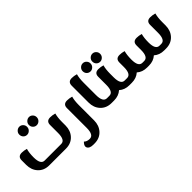

<svg xmlns="http://www.w3.org/2000/svg" viewBox="65 -1639 2810 2810"><g transform="rotate(-45 1470.5 -233.5)"><path d="M774.9 -488.3Q821.3 -488.3 868.2 -474.1Q850.1 -409.7 850.1 -316.9V-243.7Q849.6 -139.2 787.6 -71.3Q722.7 0 615.2 0H270Q162.1 0 97.2 -71.3Q35.6 -139.2 35.2 -243.7V-337.9Q35.2 -416.5 114.7 -416.5Q160.6 -416.5 208 -402.3Q189.5 -337.4 189.5 -245.1V-243.7Q189.9 -97.7 270.5 -97.7H614.3Q695.3 -97.7 695.3 -243.7V-409.7Q695.3 -488.3 774.9 -488.3ZM499.5 -568.4Q476.1 -591.8 476.1 -628.4Q476.1 -662.6 501 -686.5Q525.9 -710.4 558.6 -710.4Q591.3 -710.4 614.7 -686.5Q638.2 -662.6 638.2 -628.4Q638.2 -592.8 613.3 -568.8Q588.4 -544.9 556.6 -544.9Q522.9 -544.9 499.5 -568.4ZM300.3 -568.4Q276.9 -591.8 276.9 -628.4Q276.9 -662.6 301.8 -686.5Q326.2 -710.4 358.9 -710.4Q391.6 -710.4 415 -686.5Q438.5 -662.6 438.5 -628.4Q438.5 -592.8 413.6 -568.8Q389.2 -544.9 357.4 -544.9Q323.7 -544.9 300.3 -568.4Z M1124 -488.3Q1169.9 -488.3 1217.3 -474.1Q1198.7 -409.7 1198.7 -316.9V-1Q1198.2 103 1136.7 170.9Q1071.8 242.7 963.9 242.7H939Q859.9 242.7 839.8 196.3Q836.4 188 836.4 178.7Q836.4 149.4 873 112.3Q904.8 145 961.4 145H963.4Q1044.4 145 1044.4 -1V-409.7Q1044.4 -488.3 1124 -488.3Z M1585.4 -97.7V0H1560.5Q1452.6 0 1387.7 -71.3Q1325.7 -139.2 1325.7 -243.7V-592.3Q1325.7 -671.4 1404.8 -671.4Q1451.2 -671.4 1498.5 -656.7Q1480 -592.3 1480 -500V-243.7Q1480 -97.7 1561 -97.7Z M1812 -568.4Q1788.6 -591.8 1788.6 -628.4Q1788.6 -662.6 1813 -686.5Q1837.9 -710.4 1870.6 -710.4Q1903.3 -710.4 1926.8 -686.5Q1950.2 -662.6 1950.2 -628.4Q1950.2 -592.8 1925.3 -568.8Q1900.9 -544.9 1868.7 -544.9Q1835 -544.9 1812 -568.4ZM1612.3 -568.4Q1588.9 -591.8 1588.9 -628.4Q1588.9 -662.6 1613.8 -686.5Q1638.2 -710.4 1670.9 -710.4Q1704.1 -710.4 1727.1 -686.5Q1751 -662.6 1751 -628.4Q1751 -592.8 1726.1 -568.8Q1701.2 -544.9 1669.4 -544.9Q1635.7 -544.9 1612.3 -568.4ZM1969.2 -97.7V0H1927.2Q1832.5 0 1769.5 -56.6Q1706.5 0 1611.8 0H1569.8V-97.7H1611.3Q1692.4 -97.7 1692.4 -243.7V-409.7Q1692.4 -488.3 1772 -488.3Q1818.4 -488.3 1865.2 -474.1Q1846.7 -409.7 1846.7 -316.9V-243.7Q1847.2 -97.7 1927.7 -97.7Z M2845.7 -488.3Q2892.1 -488.3 2939 -474.1Q2920.9 -409.2 2920.9 -316.9V-243.7Q2920.4 -139.2 2858.9 -71.3Q2793.9 0 2686 0H2647.9Q2553.2 0 2490.2 -56.2Q2427.7 0 2333 0H2293.9Q2198.7 0 2136.2 -56.2Q2073.2 0 1978.5 0H1953.6V-97.7H1978Q2058.6 -97.7 2059.1 -243.7V-337.9Q2059.1 -416.5 2138.2 -416.5Q2184.6 -416.5 2231.4 -402.3Q2213.9 -338.9 2213.4 -248V-243.7Q2213.4 -97.7 2294.4 -97.7H2332Q2413.1 -97.7 2413.1 -243.7V-337.9Q2413.1 -416.5 2492.7 -416.5Q2539.1 -416.5 2585.9 -402.3Q2567.9 -338.4 2567.9 -248V-243.7Q2567.9 -97.7 2648.9 -97.7H2685.1Q2766.1 -97.7 2766.6 -243.7V-409.7Q2766.6 -488.3 2845.7 -488.3Z"/></g></svg>

Font: Sukar
Style: black
Weight: 900
Designer: Dario Muhafara - Ghiath Alsory
Foundry: Dario Muhafara - Ghiath Alsory
Version: Version 1.00 March 27, 2016, initial release